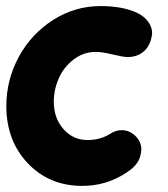

<svg xmlns="http://www.w3.org/2000/svg" viewBox="-20 -607 555 636"><path d="M297.9 -435.1Q255.9 -435.1 222.9 -409.2Q189.9 -383.3 174.1 -346.2Q158.2 -309.1 158.2 -270Q158.2 -215.8 190.2 -179.4Q222.2 -143.1 270 -143.1Q313 -143.1 347.2 -165Q363.8 -175.8 383.8 -175.8Q408.7 -175.8 428.5 -156.7Q448.2 -137.7 448.2 -110.8Q446.3 -84 433.8 -66.7Q421.4 -49.3 398.9 -35.2Q332.5 8.8 252.9 8.8Q143.1 8.8 72 -66.2Q1 -141.1 1 -255.9Q1 -342.3 42.2 -418.5Q83.5 -494.6 155.8 -540.8Q228 -586.9 313 -586.9Q386.7 -586.9 435.1 -564Q457 -553.2 470.5 -535.4Q483.9 -517.6 483.9 -497.1Q480.5 -459.5 458.5 -438.7Q436.5 -418 402.8 -418Q389.2 -418 353.5 -426.5Q317.9 -435.1 297.9 -435.1Z"/></svg>

Font: BPreplay
Style: Bold Italic
Weight: 700
Italic angle: -6°
Designer: Magenta/George Triantafyllakos
Foundry: Magenta/George Triantafyllakos
Version: Version 1.00